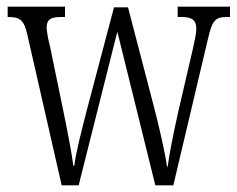

<svg xmlns="http://www.w3.org/2000/svg" viewBox="-20 -556 711 576"><path d="M62 -452 165 0H216L332 -461L446 0H500L604 -440C617 -497 627 -505 662 -505H670V-536H513V-505H526C559 -505 569 -493 569 -469C569 -457 564 -434 559 -411L515 -222C499 -150 488 -94 483 -56H481C476 -96 455 -185 443 -231L364 -534H322L239 -220C227 -173 206 -92 203 -59H200C196 -93 180 -175 170 -223L130 -417C125 -435 120 -462 120 -473C120 -496 130 -505 163 -505H175V-536H3V-505H4C39 -505 52 -497 62 -452Z"/></svg>

Font: Noto Serif Lao ExtraCondensed Light
Style: Regular
Weight: 300
Width: 2
Designer: Monotype Design Team
Foundry: Monotype Imaging Inc.
Version: Version 2.003